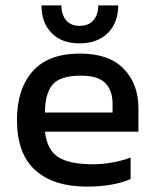

<svg xmlns="http://www.w3.org/2000/svg" viewBox="-20 -683 577 713"><path d="M275 -522Q209 -522 171.5 -560.5Q134 -599 134 -663H208Q208 -629 225.5 -608Q243 -587 275 -587Q309 -587 327 -608Q345 -629 345 -663H419Q419 -599 380.5 -560.5Q342 -522 275 -522ZM303 10Q179 10 111 -51Q43 -112 43 -238Q43 -352 101 -418Q159 -484 277 -484Q385 -484 439.5 -427.5Q494 -371 494 -282V-194H147Q155 -125 197 -99Q239 -73 325 -73Q361 -73 399 -80Q437 -87 465 -98V-18Q433 -4 391.5 3Q350 10 303 10ZM147 -265H398V-298Q398 -347 371 -374.5Q344 -402 280 -402Q204 -402 175.5 -369Q147 -336 147 -265Z"/></svg>

Font: Kanit
Style: Regular
Weight: 400
Designer: Katatrad Team
Foundry: CadsonDemak
Version: Version 2.000; ttfautohint (v1.8.3)